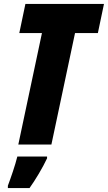

<svg xmlns="http://www.w3.org/2000/svg" viewBox="-20 -734 548 975"><path d="M73 0H241L361 -566H477L508 -714H109L78 -566H193ZM20 221H130C160 179 196 119 219 70V61H68C57 106 35 169 20 209Z"/></svg>

Font: Noto Sans UI Condensed Black
Style: Italic
Weight: 900
Width: 3
Italic angle: -192°
Designer: Monotype Design Team
Foundry: Monotype Imaging Inc.
Version: Version 1.901